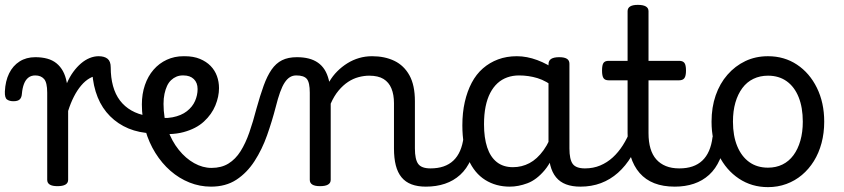

<svg xmlns="http://www.w3.org/2000/svg" viewBox="-75 -750 3469 789"><path d="M161 15Q140 15 129.5 8.5Q119 2 119 -11V-369Q119 -411 106 -425.5Q93 -440 70 -440Q53 -440 41.5 -431Q30 -422 23.5 -405Q17 -388 15 -365Q14 -349 6 -341.5Q-2 -334 -20 -334Q-36 -334 -46 -341Q-56 -348 -55 -374Q-53 -417 -37.5 -448.5Q-22 -480 5.5 -497.5Q33 -515 70 -515Q97 -515 119 -509Q141 -503 157 -490Q173 -477 183.5 -458Q194 -439 199 -413L200 -408Q211 -434 226 -454.5Q241 -475 258 -489.5Q275 -504 293.5 -511.5Q312 -519 330 -519Q349 -519 358.5 -507Q368 -495 368 -479Q368 -463 358.5 -451Q349 -439 330 -439Q312 -439 293.5 -428.5Q275 -418 258.5 -398.5Q242 -379 228.5 -352.5Q215 -326 205 -294V-11Q205 2 194 8.5Q183 15 161 15Z M524 -204Q473 -210 432 -232Q391 -254 362 -289.5Q333 -325 318 -374Q303 -423 303 -484L330 -519Q354 -519 367 -508.5Q380 -498 380 -473Q380 -431 389.5 -396.5Q399 -362 418 -337Q437 -312 465 -296Q493 -280 529 -274Q548 -271 555 -259.5Q562 -248 559.5 -234.5Q557 -221 547.5 -211.5Q538 -202 524 -204Z M548 -270Q598 -261 634 -268Q670 -275 693 -293Q716 -311 726.5 -335Q737 -359 737 -384Q737 -410 721.5 -425Q706 -440 679 -440Q665 -440 658 -452Q651 -464 651.5 -479.5Q652 -495 660 -507Q668 -519 684 -519Q720 -519 746.5 -508Q773 -497 790.5 -479Q808 -461 816.5 -437.5Q825 -414 825 -388Q825 -353 810 -316.5Q795 -280 763 -250.5Q731 -221 679 -207Q627 -193 553 -203Z M792 17Q746 17 703.5 0Q661 -17 625.5 -48Q590 -79 563.5 -121.5Q537 -164 522.5 -214.5Q508 -265 508 -321Q508 -364 520.5 -400.5Q533 -437 556 -463.5Q579 -490 610.5 -504.5Q642 -519 679 -519Q693 -519 699.5 -507Q706 -495 705.5 -479.5Q705 -464 697 -452Q689 -440 675 -440Q662 -440 650 -435Q638 -430 628 -420.5Q618 -411 611.5 -397Q605 -383 601 -364.5Q597 -346 597 -323Q597 -266 614 -218Q631 -170 659.5 -134.5Q688 -99 723 -79.5Q758 -60 794 -60Q835 -60 864 -78Q893 -96 913.5 -128.5Q934 -161 949.5 -205.5Q965 -250 979 -304Q994 -358 1008.5 -398Q1023 -438 1041 -464Q1059 -490 1084 -502.5Q1109 -515 1145 -515Q1159 -515 1165.5 -503.5Q1172 -492 1171.5 -477.5Q1171 -463 1163.5 -451.5Q1156 -440 1142 -440Q1128 -440 1116.5 -433Q1105 -426 1095 -411Q1085 -396 1076 -371Q1067 -346 1058 -310Q1043 -252 1022.5 -194Q1002 -136 971 -88Q940 -40 896.5 -11.5Q853 17 792 17Z M1675 17Q1641 17 1616 7.5Q1591 -2 1575 -21.5Q1559 -41 1551.5 -70.5Q1544 -100 1544 -140V-326Q1544 -361 1533.5 -386.5Q1523 -412 1501 -425.5Q1479 -439 1442 -439Q1421 -439 1398.5 -433Q1376 -427 1355.5 -413.5Q1335 -400 1316.5 -378Q1298 -356 1284 -324V-11Q1284 2 1273 8.5Q1262 15 1240 15Q1219 15 1208.5 8.5Q1198 2 1198 -11V-369Q1198 -411 1186 -425.5Q1174 -440 1143 -440Q1128 -440 1121 -451.5Q1114 -463 1114 -477.5Q1114 -492 1122 -503.5Q1130 -515 1145 -515Q1172 -515 1193.5 -509.5Q1215 -504 1231.5 -492.5Q1248 -481 1259 -463.5Q1270 -446 1276 -422L1278 -414Q1292 -438 1311 -457Q1330 -476 1352.5 -490Q1375 -504 1400.5 -511.5Q1426 -519 1454 -519Q1506 -519 1545.5 -500Q1585 -481 1607.5 -440.5Q1630 -400 1630 -334V-140Q1630 -95 1643.5 -76.5Q1657 -58 1694 -58Q1708 -58 1715 -46.5Q1722 -35 1720.5 -20.5Q1719 -6 1708 5.5Q1697 17 1675 17Z M1675 17Q1661 17 1654.5 5.5Q1648 -6 1649.5 -20.5Q1651 -35 1662 -46.5Q1673 -58 1694 -58Q1724 -58 1747.5 -66Q1771 -74 1788 -90Q1805 -106 1815.5 -130Q1826 -154 1830 -186Q1832 -201 1845 -205.5Q1858 -210 1870.5 -205.5Q1883 -201 1881 -186Q1877 -133 1860 -94.5Q1843 -56 1816 -31.5Q1789 -7 1753.5 5Q1718 17 1675 17Z M2020 17Q1963 17 1919 -10.5Q1875 -38 1850 -94Q1825 -150 1825 -235Q1825 -287 1835 -331Q1845 -375 1863.5 -410Q1882 -445 1909.5 -469Q1937 -493 1972 -506Q2007 -519 2049 -519Q2090 -519 2133 -503Q2176 -487 2210 -461V-386Q2170 -418 2133.5 -429Q2097 -440 2058 -440Q2032 -440 2009.5 -432Q1987 -424 1969.5 -408Q1952 -392 1939.5 -368Q1927 -344 1920.5 -312Q1914 -280 1914 -239Q1914 -184 1927 -144.5Q1940 -105 1966.5 -84Q1993 -63 2033 -63Q2069 -63 2100.5 -79.5Q2132 -96 2158.5 -132.5Q2185 -169 2204 -229L2220 -168Q2197 -91 2163.5 -51Q2130 -11 2092.5 3Q2055 17 2020 17ZM2310 17Q2276 17 2251 7.5Q2226 -2 2210 -21.5Q2194 -41 2186.5 -70.5Q2179 -100 2179 -140V-486Q2179 -501 2190 -508Q2201 -515 2223 -515Q2244 -515 2254.5 -508.5Q2265 -502 2265 -488V-140Q2265 -95 2278.5 -76.5Q2292 -58 2329 -58Q2338 -58 2342.5 -46.5Q2347 -35 2345.5 -20.5Q2344 -6 2335.5 5.5Q2327 17 2310 17Z M2310 17Q2296 17 2289.5 5.5Q2283 -6 2284.5 -20.5Q2286 -35 2297 -46.5Q2308 -58 2329 -58Q2363 -58 2391.5 -70Q2420 -82 2443 -103Q2466 -124 2484.5 -153Q2503 -182 2516 -216Q2522 -231 2534 -229.5Q2546 -228 2554.5 -219Q2563 -210 2560 -199Q2544 -148 2520 -108Q2496 -68 2464.5 -40Q2433 -12 2394.5 2.5Q2356 17 2310 17Z M2698 17Q2650 17 2614 3Q2578 -11 2553.5 -39Q2529 -67 2516.5 -108Q2504 -149 2504 -203V-420H2426Q2411 -420 2405 -429Q2399 -438 2399 -460Q2399 -483 2405 -491.5Q2411 -500 2426 -500H2504V-704Q2504 -717 2514.5 -723.5Q2525 -730 2546 -730Q2568 -730 2579 -723.5Q2590 -717 2590 -704V-500H2716Q2731 -500 2737.5 -491.5Q2744 -483 2744 -460Q2744 -438 2737.5 -429Q2731 -420 2716 -420H2590V-203Q2590 -167 2598 -140Q2606 -113 2622 -95Q2638 -77 2661.5 -67.5Q2685 -58 2716 -58Q2730 -58 2737 -46.5Q2744 -35 2742.5 -20.5Q2741 -6 2730 5.5Q2719 17 2698 17Z M2698 17Q2684 17 2677.5 5.5Q2671 -6 2672.5 -20.5Q2674 -35 2685 -46.5Q2696 -58 2717 -58Q2747 -58 2770.5 -66Q2794 -74 2811 -90Q2828 -106 2838.5 -130Q2849 -154 2853 -186Q2855 -201 2868 -205.5Q2881 -210 2893.5 -205.5Q2906 -201 2904 -186Q2900 -133 2883 -94.5Q2866 -56 2839 -31.5Q2812 -7 2776.5 5Q2741 17 2698 17Z M3081 19Q3014 19 2961.5 -16Q2909 -51 2879 -111.5Q2849 -172 2849 -250Q2849 -309 2866 -358Q2883 -407 2914.5 -443Q2946 -479 2988 -499Q3030 -519 3081 -519Q3148 -519 3200 -484.5Q3252 -450 3282 -389Q3312 -328 3312 -250Q3312 -203 3301 -162Q3290 -121 3269.5 -88Q3249 -55 3220.5 -31Q3192 -7 3156.5 6Q3121 19 3081 19ZM3081 -61Q3114 -61 3140.5 -74Q3167 -87 3185.5 -112Q3204 -137 3214 -172Q3224 -207 3224 -250Q3224 -308 3207 -350.5Q3190 -393 3158 -416Q3126 -439 3081 -439Q3048 -439 3021 -426Q2994 -413 2975.5 -388Q2957 -363 2947 -328.5Q2937 -294 2937 -250Q2937 -192 2954.5 -149.5Q2972 -107 3004 -84Q3036 -61 3081 -61Z"/></svg>

Font: Playwrite PL
Style: Regular
Weight: 400
Designer: Veronika Burian, José Scaglione
Foundry: TypeTogether
Version: Version 1.002